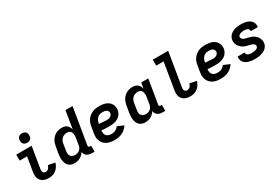

<svg xmlns="http://www.w3.org/2000/svg" viewBox="62 -1786 4076 2820"><g transform="rotate(-30 2100.0 -376.0)"><path d="M361 8Q335 8 309.5 3.5Q284 -1 262 -12.5Q240 -24 224 -42.5Q208 -61 200 -84.5Q192 -108 191.5 -134Q191 -160 196 -186L236 -429H111V-530H372L313 -170Q311 -156 311 -142Q311 -128 317 -116.5Q323 -105 335 -99Q347 -93 361 -93Q374 -93 387.5 -99Q401 -105 410.5 -115.5Q420 -126 426.5 -139Q433 -152 436 -165L552 -141Q542 -110 524.5 -81.5Q507 -53 481 -32Q455 -11 423.5 -1.5Q392 8 361 8ZM339 -600Q320 -600 302.5 -607Q285 -614 274 -628Q263 -642 260.5 -661Q258 -680 261 -699Q263 -713 270 -725Q277 -737 288 -745.5Q299 -754 312.5 -757Q326 -760 339 -760Q358 -760 376 -753Q394 -746 404.5 -732Q415 -718 418 -699Q421 -680 418 -661Q416 -647 409 -635Q402 -623 390.5 -614.5Q379 -606 365.5 -603Q352 -600 339 -600Z M792 8Q764 8 738 -0.5Q712 -9 693.5 -27Q675 -45 665 -70Q655 -95 651 -121.5Q647 -148 649 -176.5Q651 -205 655 -233L674 -343Q678 -368 686 -393Q694 -418 707.5 -441Q721 -464 741 -483Q761 -502 784.5 -514.5Q808 -527 833.5 -532.5Q859 -538 884 -538Q908 -538 931 -532Q954 -526 971 -511.5Q988 -497 998.5 -477Q1009 -457 1015 -435L1064 -735H1184L1083 -124Q1082 -118 1083 -112Q1084 -106 1087.5 -101.5Q1091 -97 1097 -95Q1103 -93 1110 -93H1129V8H1093Q1069 8 1046.5 3.5Q1024 -1 1005 -12.5Q986 -24 974.5 -43.5Q963 -63 961 -85Q948 -63 929 -45Q910 -27 887.5 -14.5Q865 -2 840.5 3Q816 8 792 8ZM857 -93Q877 -93 897.5 -98.5Q918 -104 935 -117.5Q952 -131 961.5 -150.5Q971 -170 974 -190L992 -300Q995 -316 996 -332Q997 -348 995 -363Q993 -378 987.5 -392.5Q982 -407 972 -417.5Q962 -428 947 -432.5Q932 -437 916 -437Q894 -437 872 -430Q850 -423 832 -407Q814 -391 804 -370Q794 -349 791 -327L773 -217Q769 -194 770 -171Q771 -148 782 -129.5Q793 -111 813.5 -102Q834 -93 857 -93Z M1476 8Q1451 8 1426.5 5.5Q1402 3 1378.5 -4Q1355 -11 1334.5 -23Q1314 -35 1298 -51.5Q1282 -68 1271 -89Q1260 -110 1254.5 -134Q1249 -158 1250 -183Q1251 -208 1255 -233L1274 -343Q1278 -371 1288.5 -398Q1299 -425 1317 -449Q1335 -473 1359 -491Q1383 -509 1410.5 -520Q1438 -531 1466.5 -534.5Q1495 -538 1522 -538Q1550 -538 1578 -534Q1606 -530 1631 -520.5Q1656 -511 1677 -494.5Q1698 -478 1711 -455Q1724 -432 1729 -404.5Q1734 -377 1729 -349Q1725 -326 1713.5 -304Q1702 -282 1684.5 -264Q1667 -246 1644.5 -234.5Q1622 -223 1598.5 -216.5Q1575 -210 1551.5 -208Q1528 -206 1505 -206Q1493 -206 1481.5 -206.5Q1470 -207 1458 -207H1456Q1435 -208 1414 -209Q1393 -210 1372 -213Q1368 -188 1372 -164.5Q1376 -141 1391 -124Q1406 -107 1429 -100Q1452 -93 1476 -93Q1493 -93 1510 -96Q1527 -99 1543 -106.5Q1559 -114 1572.5 -126Q1586 -138 1596 -153L1702 -108Q1684 -80 1658.5 -56.5Q1633 -33 1602.5 -18.5Q1572 -4 1540 2Q1508 8 1476 8ZM1518 -304Q1533 -304 1548 -307Q1563 -310 1576.5 -317.5Q1590 -325 1600 -338Q1610 -351 1612 -365Q1615 -382 1607.5 -397.5Q1600 -413 1586.5 -422Q1573 -431 1556 -434Q1539 -437 1522 -437Q1507 -437 1491.5 -435Q1476 -433 1461.5 -426.5Q1447 -420 1434.5 -409Q1422 -398 1413 -384.5Q1404 -371 1398.5 -356.5Q1393 -342 1391 -327L1389 -313Q1404 -311 1420.5 -310Q1437 -309 1453.5 -308.5Q1470 -308 1486 -306Q1502 -304 1518 -304Z M1992 8Q1964 8 1938 -0.5Q1912 -9 1893.5 -27Q1875 -45 1865 -70Q1855 -95 1851 -121.5Q1847 -148 1849 -176.5Q1851 -205 1855 -233L1874 -343Q1878 -368 1886 -393Q1894 -418 1907.5 -441Q1921 -464 1941 -483Q1961 -502 1984.5 -514.5Q2008 -527 2033.5 -532.5Q2059 -538 2084 -538Q2108 -538 2131 -532Q2154 -526 2171 -511.5Q2188 -497 2198.5 -477Q2209 -457 2215 -435L2231 -530H2350L2283 -124Q2282 -118 2283 -112Q2284 -106 2287.5 -101.5Q2291 -97 2297 -95Q2303 -93 2310 -93H2329V8H2293Q2269 8 2246.5 3.5Q2224 -1 2205 -12.5Q2186 -24 2174.5 -43.5Q2163 -63 2161 -85Q2148 -63 2129 -45Q2110 -27 2087.5 -14.5Q2065 -2 2040.5 3Q2016 8 1992 8ZM2057 -93Q2077 -93 2097.5 -98.5Q2118 -104 2135 -117.5Q2152 -131 2161.5 -150.5Q2171 -170 2174 -190L2192 -300Q2195 -316 2196 -332Q2197 -348 2195 -363Q2193 -378 2187.5 -392.5Q2182 -407 2172 -417.5Q2162 -428 2147 -432.5Q2132 -437 2116 -437Q2094 -437 2072 -430Q2050 -423 2032 -407Q2014 -391 2004 -370Q1994 -349 1991 -327L1973 -217Q1969 -194 1970 -171Q1971 -148 1982 -129.5Q1993 -111 2013.5 -102Q2034 -93 2057 -93Z M2761 8Q2735 8 2709.5 3.5Q2684 -1 2662 -12.5Q2640 -24 2624 -42.5Q2608 -61 2600 -84.5Q2592 -108 2591.5 -134Q2591 -160 2596 -186L2670 -634H2545V-735H2806L2713 -170Q2711 -156 2711 -142Q2711 -128 2717 -116.5Q2723 -105 2735 -99Q2747 -93 2761 -93Q2774 -93 2787.5 -99Q2801 -105 2810.5 -115.5Q2820 -126 2826.5 -139Q2833 -152 2836 -165L2952 -141Q2942 -110 2924.5 -81.5Q2907 -53 2881 -32Q2855 -11 2823.5 -1.5Q2792 8 2761 8Z M3276 8Q3251 8 3226.5 5.5Q3202 3 3178.5 -4Q3155 -11 3134.5 -23Q3114 -35 3098 -51.5Q3082 -68 3071 -89Q3060 -110 3054.5 -134Q3049 -158 3050 -183Q3051 -208 3055 -233L3074 -343Q3078 -371 3088.5 -398Q3099 -425 3117 -449Q3135 -473 3159 -491Q3183 -509 3210.5 -520Q3238 -531 3266.5 -534.5Q3295 -538 3322 -538Q3350 -538 3378 -534Q3406 -530 3431 -520.5Q3456 -511 3477 -494.5Q3498 -478 3511 -455Q3524 -432 3529 -404.5Q3534 -377 3529 -349Q3525 -326 3513.5 -304Q3502 -282 3484.5 -264Q3467 -246 3444.5 -234.5Q3422 -223 3398.5 -216.5Q3375 -210 3351.5 -208Q3328 -206 3305 -206Q3293 -206 3281.5 -206.5Q3270 -207 3258 -207H3256Q3235 -208 3214 -209Q3193 -210 3172 -213Q3168 -188 3172 -164.5Q3176 -141 3191 -124Q3206 -107 3229 -100Q3252 -93 3276 -93Q3293 -93 3310 -96Q3327 -99 3343 -106.5Q3359 -114 3372.5 -126Q3386 -138 3396 -153L3502 -108Q3484 -80 3458.5 -56.5Q3433 -33 3402.5 -18.5Q3372 -4 3340 2Q3308 8 3276 8ZM3318 -304Q3333 -304 3348 -307Q3363 -310 3376.5 -317.5Q3390 -325 3400 -338Q3410 -351 3412 -365Q3415 -382 3407.5 -397.5Q3400 -413 3386.5 -422Q3373 -431 3356 -434Q3339 -437 3322 -437Q3307 -437 3291.5 -435Q3276 -433 3261.5 -426.5Q3247 -420 3234.5 -409Q3222 -398 3213 -384.5Q3204 -371 3198.5 -356.5Q3193 -342 3191 -327L3189 -313Q3204 -311 3220.5 -310Q3237 -309 3253.5 -308.5Q3270 -308 3286 -306Q3302 -304 3318 -304Z M3855 8Q3829 8 3803.5 5.5Q3778 3 3754.5 -3.5Q3731 -10 3709 -22Q3687 -34 3671.5 -52Q3656 -70 3649 -94.5Q3642 -119 3647 -145Q3647 -146 3647.5 -148Q3648 -150 3648 -152H3767Q3767 -151 3766.5 -150.5Q3766 -150 3766 -149Q3764 -139 3768 -129.5Q3772 -120 3779 -113.5Q3786 -107 3795.5 -103Q3805 -99 3814.5 -96.5Q3824 -94 3834.5 -93.5Q3845 -93 3855 -93Q3871 -93 3887 -94.5Q3903 -96 3919 -100.5Q3935 -105 3949.5 -115.5Q3964 -126 3966 -142Q3969 -158 3960.5 -171Q3952 -184 3939.5 -191.5Q3927 -199 3912.5 -203Q3898 -207 3883 -210.5Q3868 -214 3853 -217.5Q3838 -221 3824 -225.5Q3810 -230 3796.5 -236.5Q3783 -243 3771 -251.5Q3759 -260 3748.5 -270Q3738 -280 3729 -291.5Q3720 -303 3713.5 -316.5Q3707 -330 3703 -344Q3699 -358 3698 -373.5Q3697 -389 3700 -405Q3704 -428 3715.5 -449Q3727 -470 3745.5 -485.5Q3764 -501 3785.5 -511.5Q3807 -522 3829.5 -528Q3852 -534 3874.5 -536Q3897 -538 3920 -538Q3945 -538 3970 -535.5Q3995 -533 4018.5 -526Q4042 -519 4062.5 -507Q4083 -495 4097.5 -477Q4112 -459 4118.5 -434.5Q4125 -410 4121 -385Q4120 -384 4120 -382Q4120 -380 4119 -378H4001Q4001 -379 4001 -379.5Q4001 -380 4001 -381Q4003 -395 3995.5 -407.5Q3988 -420 3976 -426.5Q3964 -433 3949.5 -435Q3935 -437 3920 -437Q3905 -437 3890 -435.5Q3875 -434 3860.5 -429Q3846 -424 3832.5 -413.5Q3819 -403 3817 -388Q3814 -373 3822.5 -360Q3831 -347 3843.5 -339Q3856 -331 3870.5 -327Q3885 -323 3900 -319.5Q3915 -316 3929.5 -312.5Q3944 -309 3958.5 -304.5Q3973 -300 3986.5 -293.5Q4000 -287 4012 -279Q4024 -271 4034.5 -261Q4045 -251 4054 -239Q4063 -227 4069.5 -214Q4076 -201 4080 -186.5Q4084 -172 4085 -156.5Q4086 -141 4083 -125Q4080 -102 4067 -80.5Q4054 -59 4035 -43.5Q4016 -28 3993.5 -18Q3971 -8 3948 -2Q3925 4 3901.5 6Q3878 8 3855 8Z"/></g></svg>

Font: Iosevka Curly Extended
Style: Bold Italic
Weight: 700
Width: 7
Italic angle: -9°
Monospace: yes
Designer: Belleve Invis
Foundry: Belleve Invis
Version: Version 11.1.0; ttfautohint (v1.8.3)